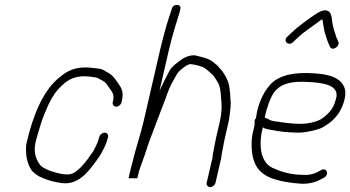

<svg xmlns="http://www.w3.org/2000/svg" viewBox="-20 -749 1428 783"><path d="M475.6 -332 477 -338C485.8 -376 474.9 -391 459.3 -413C445.7 -432.5 436.3 -445.5 414.3 -456C403.9 -462.8 395 -468.8 376.5 -470C360.4 -471.3 346 -474 330.4 -474C284 -474 256.3 -460.9 226.9 -437C156.1 -383.2 114.2 -278.1 88.6 -167C86.2 -157 85.5 -146.3 86.2 -135C86.3 -104.2 94.3 -77 107.2 -57C114.4 -46 127.4 -37.4 138.9 -30L157.1 -22C179.1 -12.3 205.8 -5.8 235.5 -2C298.4 4.4 338.3 -46.2 368.1 -87L381.2 -105C385.1 -110.3 388.8 -116 392.2 -122C400.4 -138 412.4 -157.7 417.3 -179L420.6 -189C422.8 -198.5 417.2 -208 407.5 -208C397.9 -208 387.3 -200.5 385.1 -191L381.6 -180C379.2 -169.7 372.1 -154.4 367.9 -147L360.7 -133C358.5 -129 355.5 -125 351.9 -121L339.8 -103L325.6 -85C315.9 -73.3 306.9 -62.8 295.7 -55C287.2 -46.8 273.8 -38 259.8 -38C255.6 -37.3 251.6 -37.3 247.8 -38C242.4 -38 237.2 -38.5 232.1 -39.5C199.5 -45.9 170.1 -55.2 148.4 -71C129.6 -90.4 115 -125.7 124.8 -168C126.8 -176.7 129.2 -185.7 132 -195C141.4 -226 149.9 -258.4 162.3 -287C178.5 -325.9 196.4 -364.9 223.3 -391C248 -417.6 276.8 -438 322.1 -438C328.1 -438 334.7 -437.7 341.9 -437C352.1 -435.1 370.2 -434.6 378.5 -431C389.8 -423.6 404.9 -418.8 413.2 -408C416.3 -404 421.1 -397.3 427.6 -388C438.2 -372.7 446.8 -363.1 441 -338L439.7 -332C437.5 -322.5 444.4 -314 454 -314C463.7 -314 473.5 -322.5 475.6 -332Z M680.6 -713 676.8 -701C670.1 -679.5 665.8 -669.6 658.9 -645C650.5 -615.1 641.8 -583.9 634.2 -551L566.1 -256C552.3 -196.4 532.9 -142.4 520.1 -87C517 -76.3 514.6 -67.7 513.1 -61L504.1 -22H540.1L544.5 -41C548.1 -56.8 555.9 -77.8 562.4 -95C574.9 -128.1 587.3 -173 601.6 -206L612 -234C621.4 -257.1 645.9 -325 655.1 -347C664.6 -373.5 673.5 -399.4 687.2 -421C694 -432.4 700.5 -446.7 708.3 -456C717.4 -464.6 745.4 -491.3 761.4 -487C779.3 -485 796.5 -479.7 810.4 -474C824.4 -466.1 837.9 -451.6 849 -442C856.1 -432.9 862.5 -423.8 868.3 -413C881.9 -391.3 880.5 -353.3 883.6 -323C884.6 -303.6 881.6 -275.6 876.4 -253L860.9 -186C857.7 -172 853.1 -143.4 849.8 -129C846.9 -116.6 847.6 -102.9 842.8 -90L822.9 -4C820.7 5.5 827.6 14 837.3 14C846.9 14 856.7 5.5 858.9 -4L878.5 -89C882.6 -100.7 882.8 -116 885.8 -129C889.1 -143.3 893.7 -172 896.9 -186L912.9 -255C915.5 -266.6 917.4 -286.1 918.6 -297L920.3 -313L920.9 -333C918.4 -350 920 -361.7 917 -381C914.3 -412.8 904.2 -431.9 890.6 -453C883.1 -464.3 874.2 -471.7 866.3 -482C861.2 -486 855.9 -490.3 850.3 -495C831.8 -511.2 806.6 -515.1 776.7 -523C751.9 -526.4 724.5 -511.4 707.7 -497C689.4 -483.1 678.3 -475 667.8 -454C655.7 -431.1 644.2 -408.5 632.4 -383C632.1 -381.7 631.4 -380 630.3 -378L670.4 -552C682.2 -602.9 698.9 -655.2 712.4 -699L715.1 -711C723.3 -732.7 686.1 -736.7 680.6 -713Z M1174 -576 1184.3 -586C1197.9 -598 1201.9 -602.8 1214.5 -613C1238.3 -630 1261.4 -647.9 1285.5 -665C1288.8 -667.7 1291.9 -669.3 1294.7 -670L1296.4 -660C1299 -644.4 1301.4 -626.2 1306.1 -611L1313 -589C1315.8 -581 1318.8 -573.7 1321.9 -567L1325.8 -558C1334 -539.3 1368.3 -559.3 1359.7 -579L1355.8 -588C1353 -593.3 1350.7 -599.3 1348.9 -606L1342 -628C1339.7 -635.3 1337.8 -643 1336.3 -651C1331.9 -674.6 1334.9 -707 1304.2 -707C1287.3 -707 1258.4 -685.6 1245.1 -676L1219.9 -658C1210.1 -650 1201.9 -643.7 1195.5 -639C1182.2 -629.3 1176.2 -620.8 1162.8 -610L1152.5 -600C1132.4 -583.7 1154 -559.8 1174 -576ZM1060.1 -269C1060.4 -270.3 1060.3 -271.3 1059.8 -272C1068.4 -309.3 1080.5 -347.5 1098.1 -373C1127.6 -411 1173.3 -417.7 1231.8 -415C1291.2 -412.3 1371.3 -404.8 1349 -342C1340.2 -304.2 1316.4 -281.9 1292.2 -265C1272.4 -251.7 1234.6 -244 1205.3 -244C1164.7 -244 1131 -250.2 1095.9 -255C1077.8 -258.1 1074.5 -265.2 1060.1 -269ZM1052.1 -230C1053.3 -229.3 1054.7 -228.3 1056.4 -227C1067.6 -220.7 1094.2 -218.8 1109.6 -215L1138.7 -211C1158.1 -209.7 1177.8 -208 1198 -208C1208 -208 1218.6 -209 1229.7 -211C1259 -216.6 1286.6 -221.4 1307.7 -237C1327.9 -249.4 1342.2 -261.9 1357 -281.5C1376.9 -307.8 1395.5 -358.8 1385.7 -388.5C1373.3 -426.1 1335.3 -442.7 1283.4 -448C1214.2 -455.1 1143.2 -452.6 1097.5 -418C1060.8 -390 1031.4 -329 1024.3 -270L1023.6 -267C1014.2 -256.5 1020.5 -249 1017.5 -236L1009.6 -202C1001 -150.5 1007.8 -100.5 1026.2 -70C1055.4 -21.4 1123.9 -6.4 1205 0C1237.6 2.4 1270.3 -6.1 1292.6 -20L1302.8 -25C1324.5 -40.2 1311 -67.9 1288.7 -55C1269.4 -42.7 1244.5 -33.3 1215.3 -36C1164.3 -36 1123.4 -49.6 1090 -65C1047.9 -86.4 1036 -140.9 1046.1 -204Z"/></svg>

Font: HoneyBee
Style: LitIt
Weight: 300
Foundry: Cannot Into Space Fonts
Version: Version 0.89